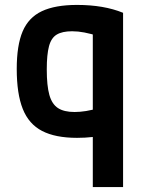

<svg xmlns="http://www.w3.org/2000/svg" viewBox="-20 -550 590 780"><path d="M357 210V-467L385 -402Q349 -413 323 -418Q297 -423 273 -423Q233 -423 210.5 -409.5Q188 -396 179 -362Q170 -328 170 -268Q170 -202 180.5 -164.5Q191 -127 215.5 -111Q240 -95 283 -95Q305 -95 330 -99Q355 -103 389 -113L415 -4Q388 3 357 6.5Q326 10 293 10Q205 10 151 -18Q97 -46 72.5 -107.5Q48 -169 48 -270Q48 -366 72 -422.5Q96 -479 150 -504.5Q204 -530 293 -530Q402 -530 480 -498V210Z"/></svg>

Font: M PLUS Code Latin SemiExpanded SemiBold
Style: Regular
Weight: 600
Width: 6
Designer: Coji Morishita
Foundry: UNDERFOREST DESIGN
Version: Version 1.002; ttfautohint (v1.8.3)